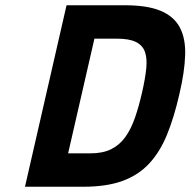

<svg xmlns="http://www.w3.org/2000/svg" viewBox="-20 -710 724 730"><path d="M75 0 233 -690H455Q540 -690 590.5 -669Q641 -648 663.5 -606Q686 -564 684 -500.5Q682 -437 662 -352Q642 -264 615 -198Q588 -132 547 -88Q506 -44 445.5 -22Q385 0 297 0ZM520 -358Q532 -410 536 -449Q540 -488 531 -513Q522 -538 496.5 -550.5Q471 -563 425 -563H339L239 -127H325Q371 -127 403 -143Q435 -159 456.5 -189Q478 -219 493 -262Q508 -305 520 -358Z"/></svg>

Font: Panefresco 999wt
Style: Italic
Weight: 900
Version: Version 1.001